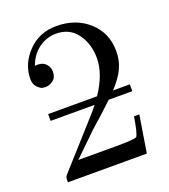

<svg xmlns="http://www.w3.org/2000/svg" viewBox="-124 -757 748 848"><g transform="rotate(-20 249.5 -333.0)"><path d="M50 0Q50 -18 51.5 -23.5Q53 -29 61 -37L253 -251Q270 -271 278 -281H71V-313H301Q358 -398 358 -472Q358 -539 323 -587Q288 -635 224 -635Q180 -635 143 -608Q106 -581 89 -533Q92 -534 102 -534Q127 -534 141 -518.5Q155 -503 155 -482Q155 -455 137.5 -442Q120 -429 103 -429Q96 -429 87 -430.5Q78 -432 64 -446Q50 -460 50 -485Q50 -555 103 -610.5Q156 -666 237 -666Q329 -666 389 -611.5Q449 -557 449 -472Q449 -428 432 -391.5Q415 -355 376 -313H455V-281H344Q296 -235 233 -180L127 -77H307Q395 -77 402 -85Q412 -99 424 -174H449L421 0Z"/></g></svg>

Font: CMU Serif
Style: Roman
Weight: 500
Version: Version 0.7.0